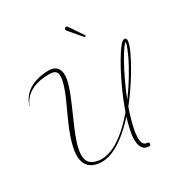

<svg xmlns="http://www.w3.org/2000/svg" viewBox="-255 -1159 1470 1547"><g transform="rotate(-30 479.5 -385.5)"><path d="M582 -969.7C573.1 -969.6 565.8 -962.2 565.8 -953.3C565.8 -950.3 567.3 -945.9 569.1 -943.5C572.3 -939.3 580.8 -929.2 593.8 -914C602.5 -903.7 616.7 -887 627 -874.8C639.5 -860.2 648.8 -849.4 656.4 -840.7C663.5 -832.6 667.1 -828.7 668.1 -827.3C668.1 -827.3 668.7 -826.5 668.8 -826.4C668.6 -826.6 669.1 -826 669 -826.2C670.3 -824.5 673.1 -823.1 675.2 -823.1C679.5 -823.1 683 -826.6 683 -830.9C683 -832.3 682.3 -834.5 681.4 -835.6C681.5 -835.5 681.3 -835.8 681.2 -835.9C681.2 -835.9 680.5 -836.8 680.5 -836.8C679.5 -838.1 676.7 -842.7 670.8 -851.6C664.3 -861.4 656.5 -873 645.7 -889C636.5 -902.6 626.1 -918 616.9 -931.5C605.8 -947.9 598.3 -959.2 595.3 -963.2C592.6 -966.8 586.7 -969.7 582.2 -969.7C582.1 -969.7 582 -969.7 582 -969.7ZM377.4 -600.8C392 -683.7 362.5 -736.6 280.1 -735.1C137.7 -731.6 45.4 -674.4 11.3 -572.8C10.5 -570.3 8.5 -565.4 8.5 -562.9C8.5 -562.1 9.1 -561.6 9.8 -561.6C10.4 -561.6 11 -562 11.1 -562.6C13.7 -575.7 15.8 -580 25.4 -595.9C68.2 -667.6 154.5 -709.9 280.1 -706.7C322.7 -705.8 344.8 -691.5 345.9 -651.3C346.3 -638.7 344.6 -624.1 341.1 -607.8C323.3 -524.5 271.2 -421.9 238.9 -350.3C215.3 -297.8 200.2 -265.1 177.9 -203.5C162.8 -161.5 147.4 -112.1 141.2 -65.9C128.2 30.7 161.3 93.1 238.7 111.9C353.1 139.7 455.8 67.1 512.8 23.1C548.7 -4.6 600.6 -52.8 642.2 -98.8C625.3 -45.8 610.8 15.9 606.5 53C598.1 124.5 607.8 199.5 682 199.5C690.9 199.5 698.2 192.2 698.2 183.3C698.2 174.3 690.9 167.1 682 167C632.6 167 633.2 105.1 638.7 56.7C645.4 -3.1 674.1 -100.2 696.7 -162.8C777.9 -263.4 865.2 -400.7 916.2 -506.3C933.5 -542.2 951.5 -576.2 957.9 -616.6C960.5 -632.6 957.7 -649.6 940.7 -649.9C930 -650 922.5 -643.6 916.1 -638.1C908.5 -631.4 900.1 -622.1 891.2 -610.7C873.1 -587.5 851.8 -554.8 829.6 -516.7C764.8 -405.4 699.9 -266.8 654.1 -134.7C639.9 -118 625.9 -102.2 612 -87.3C568.8 -41.1 533.4 -9.6 497.5 17.3C446 55.8 347.5 119.5 244.8 89.2C199.6 75.7 173.4 47.3 172.1 -8.1C171.8 -24.3 173.6 -41.8 177 -60.3C190.5 -133.1 229.3 -220.4 255 -279.8C281.9 -341.8 311.3 -405 338.9 -475.5C355.2 -517.2 370.5 -561.7 377.4 -600.8ZM937.2 -624.7C936.7 -602.6 929.5 -588 921.2 -566.3C915.2 -550.7 907.7 -533.3 899 -514.5C856.2 -422.7 785.6 -305.7 715 -211.3C754 -311 804.4 -418 852.6 -503.5C874 -541.4 894.1 -573.3 910.8 -595.7C921.1 -609.4 927.3 -617.6 937.2 -624.7Z"/></g></svg>

Font: Sinatra
Style: Regular
Weight: 400
Designer: Fahmi
Version: Version 0.1